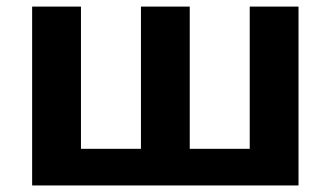

<svg xmlns="http://www.w3.org/2000/svg" viewBox="-20 -566 1009 586"><path d="M891.1 -545.9V0H78.1V-545.9H227.1V-111.8H410.2V-545.9H559.1V-111.8H742.2V-545.9Z"/></svg>

Font: Wonky
Style: Regular
Weight: 400
Designer: Monotype Design Team
Foundry: Monotype Imaging Inc.
Version: Version 3.000